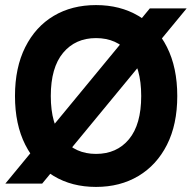

<svg xmlns="http://www.w3.org/2000/svg" viewBox="-20 -723 756 756"><path d="M1 0 570 -690H715L146 0ZM358 13Q263 13 191.5 -30Q120 -73 79.5 -153Q39 -233 39 -345Q39 -457 79.5 -537.5Q120 -618 191.5 -660.5Q263 -703 358 -703Q453 -703 525 -660.5Q597 -618 637.5 -537.5Q678 -457 678 -345Q678 -233 637.5 -153Q597 -73 525 -30Q453 13 358 13ZM358 -117Q440 -117 488 -175Q536 -233 536 -345Q536 -457 488 -515Q440 -573 358 -573Q277 -573 228.5 -515Q180 -457 180 -345Q180 -233 228.5 -175Q277 -117 358 -117Z"/></svg>

Font: Radio Canada Big SemiBold
Style: Regular
Weight: 600
Designer: Étienne Aubert Bonn
Foundry: Coppers and Brasses
Version: Version 1.001